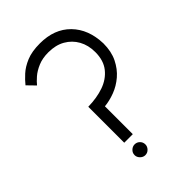

<svg xmlns="http://www.w3.org/2000/svg" viewBox="-215 -793 906 906"><g transform="rotate(-45 238.0 -340.5)"><path d="M176 -90V-330Q234 -331 280 -347Q326 -363 354 -398Q382 -433 382 -489Q382 -535 362.5 -570Q343 -605 308 -625Q273 -645 224 -645Q185 -645 155.5 -632.5Q126 -620 106.5 -603Q87 -586 76 -572L38 -611Q53 -630 76.5 -651.5Q100 -673 136 -688Q172 -703 226 -703Q322 -703 378.5 -645.5Q435 -588 438 -491Q438 -437 418.5 -397.5Q399 -358 368.5 -332Q338 -306 302 -292.5Q266 -279 233 -276V-90ZM205 22Q191 22 180 11Q169 0 169 -14Q169 -29 180 -39.5Q191 -50 205 -50Q220 -50 230.5 -39.5Q241 -29 241 -14Q241 0 230.5 11Q220 22 205 22Z"/></g></svg>

Font: Stick No Bills ExtraLight Light
Style: Regular
Weight: 300
Version: Version 2.000